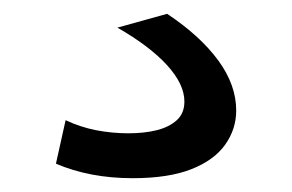

<svg xmlns="http://www.w3.org/2000/svg" viewBox="-20 -40 423 278"><path d="M172 218Q110 218 61 197L75 134Q96 144 119 148.5Q142 153 166 153Q189 153 207 148.5Q225 144 236 134Q247 124 247 107Q247 82 222 54.5Q197 27 150 0L222 -20Q270 12 296 47.5Q322 83 322 120Q322 147 306 169.5Q290 192 257 205Q224 218 172 218Z"/></svg>

Font: M PLUS 2
Style: Regular
Weight: 400
Designer: Coji Morishita
Foundry: UNDERFOREST DESIGN
Version: Version 1.001